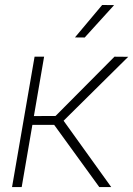

<svg xmlns="http://www.w3.org/2000/svg" viewBox="-20 -758 540 778"><path d="M158.7 -528.3 67.9 0H28.8L120.1 -528.3ZM499.5 -527.8 220.7 -252H96.7L101.1 -287.6L205.1 -288.1L443.8 -528.3ZM382.3 0 195.3 -257.8 223.1 -289.1 430.7 0ZM283.7 -606.4 394 -737.8 442.4 -737.3 323.2 -606Z"/></svg>

Font: Roboto ExtraLight
Style: Italic
Weight: 250
Designer: Christian Robertson
Foundry: Google
Version: Version 3.009; 2024